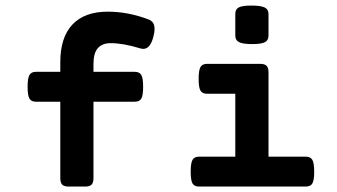

<svg xmlns="http://www.w3.org/2000/svg" viewBox="-20 -686 1239 706"><path d="M845.2 -554.7V-634.8Q845.2 -651.9 857.9 -658.7Q870.6 -665.5 904.8 -665.5Q939.5 -665.5 953.4 -658.4Q967.3 -651.4 967.3 -634.8V-554.7Q967.3 -538.1 954.3 -531Q941.4 -523.9 907.2 -523.9Q873 -523.9 859.1 -531Q845.2 -538.1 845.2 -554.7ZM548.3 -580.1Q548.3 -566.4 543.5 -548.8Q537.1 -526.4 528.1 -516.4Q519 -506.3 507.3 -506.3Q501 -506.3 495.1 -508.3Q433.1 -527.3 386.7 -527.3Q356 -527.3 339.8 -509Q323.7 -490.7 323.7 -451.2V-421.9H475.6Q492.7 -421.9 499.5 -410.4Q506.3 -398.9 506.3 -366.7Q506.3 -334.5 499.5 -323.2Q492.7 -312 475.6 -312H323.7V-30.8Q323.7 -14.2 316.7 -7.1Q309.6 0 293 0H232.4Q215.8 0 208.7 -7.1Q201.7 -14.2 201.7 -30.8V-312H112.3Q95.2 -312 88.4 -323.2Q81.5 -334.5 81.5 -366.7Q81.5 -398.9 88.4 -410.4Q95.2 -421.9 112.3 -421.9H201.7V-457.5Q201.7 -548.3 246.3 -595.7Q291 -643.1 376 -643.1Q450.2 -643.1 524.4 -615.2Q536.6 -610.8 542.5 -602.5Q548.3 -594.2 548.3 -580.1ZM1135.3 -54.7Q1135.3 -22.5 1128.4 -11.2Q1121.6 0 1104.5 0H711.9Q694.8 0 688 -11.2Q681.2 -22.5 681.2 -54.7Q681.2 -86.9 688 -98.4Q694.8 -109.9 711.9 -109.9H845.2V-341.3H741.2Q724.1 -341.3 717.3 -352.5Q710.4 -363.8 710.4 -396Q710.4 -428.2 717.3 -439.7Q724.1 -451.2 741.2 -451.2H936.5Q953.1 -451.2 960.2 -444.1Q967.3 -437 967.3 -420.4V-109.9H1104.5Q1121.6 -109.9 1128.4 -98.4Q1135.3 -86.9 1135.3 -54.7Z"/></svg>

Font: Courier Prime Sans
Style: Bold
Weight: 700
Designer: Alan Dague-Greene
Foundry: Quote-Unquote Apps
Version: Version 3.020